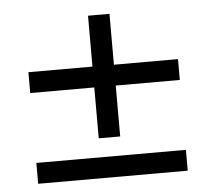

<svg xmlns="http://www.w3.org/2000/svg" viewBox="-44 -577 687 624"><g transform="rotate(-5 300.0 -265.0)"><path d="M265 -130V-296H56V-364H265V-530H335V-364H544V-296H335V-130ZM56 0V-68H544V0Z"/></g></svg>

Font: Nunito Sans 12pt ExtraLight 12pt Medium
Style: Regular
Weight: 500
Version: Version 3.101;gftools[0.9.27]